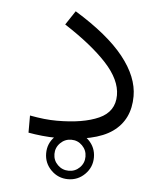

<svg xmlns="http://www.w3.org/2000/svg" viewBox="-46 -477 561 653"><g transform="rotate(5 235.0 -150.5)"><path d="M128.4 54.2Q128.4 20.5 152.3 -3.4Q176.3 -27.3 210 -27.3Q243.7 -27.3 267.6 -3.4Q291.5 20.5 291.5 54.2Q291.5 87.9 267.6 111.8Q243.7 135.7 210 135.7Q176.3 135.7 152.3 111.8Q128.4 87.9 128.4 54.2ZM156.7 54.2Q156.7 76.2 172.4 91.6Q188 106.9 210 106.9Q231.9 106.9 247.3 91.6Q262.7 76.2 262.7 54.2Q262.7 32.2 247.3 16.6Q231.9 1 210 1Q188 1 172.4 16.6Q156.7 32.2 156.7 54.2ZM62.5 -68.8Q88.4 -64 111.1 -61.5Q133.8 -59.1 154.8 -59.1Q244.6 -59.1 297.9 -83Q351.1 -106.9 351.1 -163.1Q351.1 -215.8 299.8 -271.5Q248.5 -327.1 154.8 -387.7L186.5 -435.5Q299.8 -366.2 353.8 -298.3Q407.7 -230.5 407.7 -164.6Q407.7 -84.5 349.1 -42.7Q290.5 -1 161.1 -1Q134.8 -1 109.6 -3.7Q84.5 -6.3 62.5 -10.3Z"/></g></svg>

Font: Vazir Thin WOL
Style: Thin-WOL
Weight: 100
Designer: Saber Rastikerdar
Foundry: Saber Rastikerdar
Version: Version 30.0.0